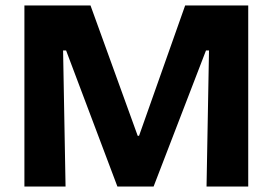

<svg xmlns="http://www.w3.org/2000/svg" viewBox="-20 -680 995 700"><path d="M69 0V-660H310L482 -185H487L655 -660H885V0H733L742 -496H731L540 0H408L221 -496H210L219 0Z"/></svg>

Font: Bricolage Grotesque ExtraBold
Style: Regular
Weight: 800
Designer: Mathieu Triay
Foundry: Atelier Triay
Version: Version 1.001;gftools[0.9.33.dev8+g029e19f]